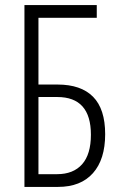

<svg xmlns="http://www.w3.org/2000/svg" viewBox="-20 -734 466 754"><path d="M76 0V-714H360V-664H131V-402H206Q298 -402 345.5 -354Q393 -306 393 -207Q393 -108 345 -54Q297 0 208 0ZM204 -50Q268 -50 302.5 -89Q337 -128 337 -205Q337 -353 205 -353H131V-50Z"/></svg>

Font: Noto Sans ExtraCondensed Light
Style: Regular
Weight: 300
Width: 2
Designer: Monotype Design Team
Foundry: Monotype Imaging Inc.
Version: Version 2.013; ttfautohint (v1.8.4.7-5d5b)